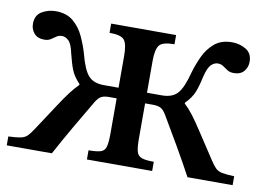

<svg xmlns="http://www.w3.org/2000/svg" viewBox="-62 -570 904 658"><g transform="rotate(10 390.0 -241.0)"><path d="M154 0H-3V-31Q25 -32 39.5 -35Q54 -38 62.5 -46.5Q71 -55 82 -72Q119 -128 140.5 -161Q162 -194 176.5 -213Q191 -232 206 -247V-250Q185 -272 176.5 -293.5Q168 -315 160 -348Q153 -381 142 -391.5Q131 -402 119 -402Q108 -402 100 -396.5Q92 -391 83 -385Q74 -379 60 -379Q37 -379 25 -393Q13 -407 13 -426Q13 -456 35 -469Q57 -482 83 -482Q121 -482 144.5 -462Q168 -442 181.5 -412.5Q195 -383 203 -355Q217 -301 235 -281Q253 -261 289 -261H340V-371Q340 -412 329 -426.5Q318 -441 277 -441V-473H503V-441Q462 -441 450.5 -426.5Q439 -412 439 -371V-261H491Q527 -261 545 -281Q563 -301 577 -355Q585 -383 598.5 -412.5Q612 -442 635.5 -462Q659 -482 697 -482Q723 -482 745 -469Q767 -456 767 -426Q767 -407 755 -393Q743 -379 720 -379Q706 -379 697 -385Q688 -391 680 -396.5Q672 -402 661 -402Q649 -402 638 -391.5Q627 -381 619 -348Q612 -315 603.5 -293.5Q595 -272 573 -250V-247Q589 -232 603.5 -213Q618 -194 639.5 -161Q661 -128 698 -72Q709 -55 717.5 -46.5Q726 -38 740.5 -35Q755 -32 783 -31V0H626Q599 -50 569.5 -101Q540 -152 512 -199Q502 -215 492 -219.5Q482 -224 467 -224H439V-102Q439 -72 443 -57Q447 -42 460.5 -37Q474 -32 503 -32V0H276V-32Q305 -32 318.5 -36.5Q332 -41 336 -56Q340 -71 340 -102V-224H313Q298 -224 288 -219.5Q278 -215 268 -199Q240 -152 210.5 -101Q181 -50 154 0Z"/></g></svg>

Font: STIX Two Text Medium
Style: Regular
Weight: 500
Designer: Ross Mills, John Hudson & Paul Hanslow, Tiro Typeworks Ltd; with prior portions MicroPress Inc., and Coen Hoffman.
Foundry: Tiro Typeworks Ltd
Version: Version 2.13 b171